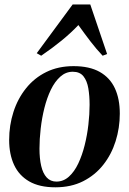

<svg xmlns="http://www.w3.org/2000/svg" viewBox="-20 -806 564 839"><path d="M301.5 -517Q371 -517 415.8 -491.8Q460.5 -466.5 482 -420.2Q503.5 -374 503.5 -309.5Q503.5 -247 485.2 -189Q467 -131 431.2 -85.8Q395.5 -40.5 343 -14Q290.5 12.5 222 12.5Q152.5 12.5 107.8 -13.2Q63 -39 41.5 -85.5Q20 -132 20 -194Q20 -258.5 38.8 -316.8Q57.5 -375 93.8 -420.2Q130 -465.5 182.2 -491.2Q234.5 -517 301.5 -517ZM298 -492.5Q267.5 -492.5 243.5 -471Q219.5 -449.5 202.2 -413.8Q185 -378 174 -334Q163 -290 157.8 -243.8Q152.5 -197.5 152.5 -156.5Q152.5 -113.5 160 -81Q167.5 -48.5 184 -30.5Q200.5 -12.5 226.5 -12.5Q257 -12.5 281 -34Q305 -55.5 322 -91.5Q339 -127.5 350 -171.5Q361 -215.5 366.2 -261.2Q371.5 -307 371.5 -348Q371.5 -387 366 -419.8Q360.5 -452.5 344.8 -472.5Q329 -492.5 298 -492.5ZM160 -562.5 140.5 -573.5 297.5 -786.5H374.5L448 -570L428.5 -562.5Q401.5 -591 375.2 -625.2Q349 -659.5 322.5 -696.5Q290.5 -662.5 249.5 -629Q208.5 -595.5 160 -562.5Z"/></svg>

Font: Merriweather 144pt SemiBold
Style: Italic
Weight: 600
Italic angle: -7.8°
Version: Version 2.101